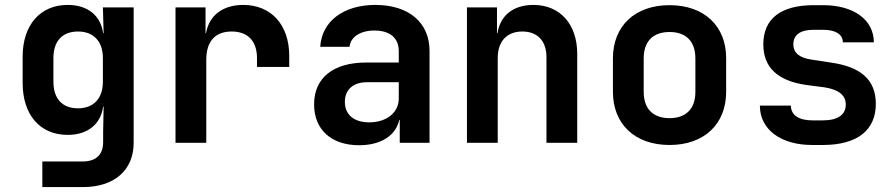

<svg xmlns="http://www.w3.org/2000/svg" viewBox="-20 -580 3640 780"><path d="M401 -445H399C389 -518 335 -560 255 -560C143 -560 72 -478 72 -350V-243C72 -113 143 -32 255 -32C335 -32 389 -74 399 -147H401L399 -44V-3C399 48 371 76 315 76H152V180H317C445 180 523 111 523 0V-550H398ZM297 -140C233 -140 197 -179 197 -248V-344C197 -413 233 -452 297 -452C360 -452 398 -412 398 -344V-248C398 -180 360 -140 297 -140Z M968 -560C885 -560 829 -517 817 -445H815V-550H693V0H818V-337C818 -412 854 -452 921 -452C988 -452 1024 -412 1024 -344V-308H1155V-353C1155 -480 1081 -560 968 -560Z M1505 -560C1375 -560 1287 -493 1281 -390H1400C1404 -430 1444 -456 1501 -456C1564 -456 1600 -426 1600 -372V-326H1468C1334 -326 1256 -264 1256 -156C1256 -54 1325 10 1439 10C1527 10 1588 -29 1602 -93H1604V0H1725V-373C1725 -489 1640 -560 1505 -560ZM1480 -83C1418 -83 1381 -114 1381 -166C1381 -216 1415 -246 1471 -246H1600V-180C1600 -122 1550 -83 1480 -83Z M2147 -560C2065 -560 2012 -517 2001 -445H1999V-550H1877V0H2002V-344C2002 -413 2040 -452 2102 -452C2163 -452 2200 -414 2200 -348V0H2325V-361C2325 -482 2255 -560 2147 -560Z M2700 9C2841 9 2930 -76 2930 -207V-344C2930 -474 2841 -559 2700 -559C2559 -559 2470 -474 2470 -343V-207C2470 -76 2559 9 2700 9ZM2700 -100C2634 -100 2595 -137 2595 -207V-343C2595 -413 2634 -450 2700 -450C2766 -450 2805 -413 2805 -343V-207C2805 -137 2766 -100 2700 -100Z M3323 9C3464 9 3538 -52 3538 -158C3538 -256 3477 -309 3354 -326L3276 -338C3228 -345 3203 -365 3203 -400C3203 -438 3231 -459 3285 -459H3323C3374 -459 3404 -441 3404 -408H3530C3530 -499 3449 -559 3324 -559H3286C3152 -559 3081 -504 3081 -400C3081 -306 3139 -252 3254 -235L3331 -225C3386 -216 3416 -194 3416 -155C3416 -115 3385 -91 3323 -91H3280C3226 -91 3193 -112 3193 -151H3067C3067 -53 3153 9 3279 9Z"/></svg>

Font: Tekne LDO
Style: Bold
Weight: 700
Monospace: yes
Designer: Alessio Laiso, Mario Rullo, Paolo Rosset
Foundry: Alessio Laiso
Version: Version 1.000;hotconv 1.0.109;makeotfexe 2.5.65596